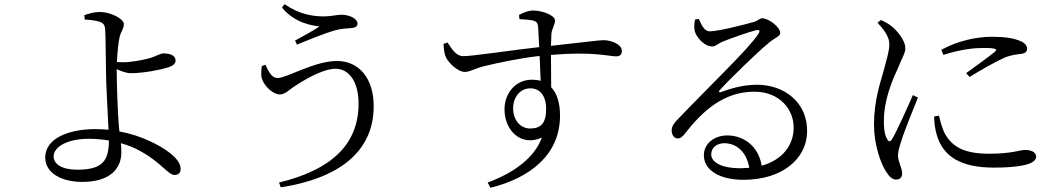

<svg xmlns="http://www.w3.org/2000/svg" viewBox="-20 -828 5040 913"><path d="M383 -735C406 -734 433 -731 453 -725C471 -718 478 -711 480 -689C482 -669 483 -558 484 -493C484 -425 493 -287 496 -211C476 -213 454 -214 431 -214C311 -214 195 -172 195 -79C195 -8 268 37 372 37C494 37 557 -19 557 -103C557 -120 556 -134 555 -147C590 -137 623 -124 652 -107C748 -53 780 4 810 4C828 4 839 -6 839 -25C839 -77 754 -129 692 -157C649 -177 602 -193 548 -203L545 -229C539 -308 535 -440 535 -486V-499C555 -490 581 -480 602 -480C665 -480 747 -497 778 -507C804 -515 815 -527 815 -539C815 -561 796 -574 757 -574C743 -574 725 -562 694 -552C659 -542 603 -532 565 -532L536 -533C538 -579 543 -627 549 -653C557 -683 569 -691 569 -714C569 -738 507 -771 455 -771C429 -771 404 -764 381 -756ZM498 -160C497 -65 470 -21 347 -21C272 -21 235 -49 235 -84C235 -132 305 -168 401 -168C435 -168 467 -165 498 -160Z M1243 -520 1225 -514C1222 -487 1219 -467 1229 -445C1240 -418 1277 -379 1310 -379C1335 -379 1353 -399 1375 -414C1413 -439 1509 -501 1576 -501C1638 -501 1685 -442 1685 -335C1685 -137 1550 -19 1307 40L1315 63C1585 21 1757 -102 1757 -323C1757 -456 1687 -538 1582 -538C1475 -538 1344 -457 1300 -457C1277 -457 1259 -479 1243 -520ZM1321 -792C1383 -716 1467 -707 1499 -702C1471 -683 1425 -658 1383 -635L1392 -616C1441 -636 1524 -670 1574 -684C1602 -692 1630 -693 1646 -694C1668 -695 1680 -702 1680 -715C1680 -742 1638 -758 1602 -758C1586 -758 1551 -750 1522 -750C1465 -750 1404 -760 1333 -808Z M2501 -217C2455 -217 2420 -256 2420 -313C2420 -364 2452 -408 2502 -408C2545 -408 2577 -375 2577 -310C2577 -241 2551 -217 2501 -217ZM2510 -449C2428 -449 2379 -381 2379 -308C2379 -206 2459 -129 2557 -174C2521 -76 2421 -5 2299 40L2312 65C2505 17 2643 -95 2643 -278C2643 -336 2630 -383 2601 -413L2600 -567C2801 -584 2877 -560 2909 -560C2928 -560 2937 -568 2937 -586C2937 -618 2885 -637 2850 -637C2829 -637 2765 -628 2600 -610L2602 -667C2604 -692 2619 -708 2619 -731C2619 -756 2557 -778 2516 -778C2490 -778 2466 -766 2448 -757L2450 -737C2480 -735 2501 -734 2516 -730C2532 -725 2537 -719 2539 -699L2544 -604C2426 -591 2220 -560 2183 -561C2149 -561 2130 -593 2108 -626L2089 -619C2090 -599 2092 -576 2099 -559C2110 -531 2157 -486 2190 -486C2216 -486 2236 -502 2281 -513C2342 -528 2448 -551 2546 -562L2551 -444C2539 -447 2525 -449 2510 -449Z M3355 -679C3329 -679 3316 -709 3303 -738L3285 -735C3281 -716 3280 -695 3284 -679C3292 -650 3329 -607 3367 -607C3383 -607 3397 -622 3416 -630C3459 -647 3546 -678 3578 -685C3590 -687 3596 -683 3587 -668C3545 -601 3364 -429 3207 -265C3184 -242 3175 -228 3174 -210C3173 -185 3188 -170 3200 -170C3215 -169 3223 -175 3238 -194C3322 -302 3423 -392 3567 -392C3690 -392 3757 -304 3754 -216C3752 -138 3702 -68 3602 -40C3586 -138 3511 -184 3439 -184C3374 -184 3327 -143 3327 -90C3327 -18 3403 27 3515 27C3704 27 3816 -76 3818 -201C3821 -340 3710 -425 3580 -425C3513 -425 3454 -407 3408 -390C3400 -386 3396 -394 3403 -400C3448 -450 3581 -579 3632 -621C3667 -652 3690 -653 3690 -672C3690 -699 3635 -741 3605 -741C3591 -741 3588 -731 3566 -724C3521 -711 3395 -679 3355 -679ZM3543 -30 3502 -28C3405 -28 3362 -59 3362 -94C3362 -126 3389 -147 3424 -147C3481 -147 3530 -107 3543 -30Z M4456 -591C4536 -635 4625 -653 4695 -653C4764 -653 4802 -646 4834 -632C4855 -623 4864 -609 4864 -597C4864 -584 4858 -575 4837 -572C4813 -569 4788 -567 4755 -553C4711 -533 4640 -493 4591 -462L4574 -480C4619 -512 4690 -564 4711 -582C4723 -593 4722 -600 4656 -600C4615 -600 4550 -594 4466 -567ZM4445 -278C4451 -254 4460 -216 4474 -191C4508 -132 4561 -97 4684 -97C4792 -97 4830 -115 4854 -115C4881 -115 4907 -106 4907 -83C4907 -43 4814 -31 4706 -31C4550 -31 4465 -83 4435 -185C4426 -215 4422 -247 4422 -274ZM4153 -720C4186 -684 4210 -651 4209 -615C4208 -582 4196 -547 4184 -499C4168 -439 4136 -354 4136 -235C4136 -142 4167 -52 4194 -11C4207 10 4223 26 4241 26C4260 26 4270 15 4270 -4C4270 -28 4250 -60 4250 -89C4250 -107 4257 -130 4267 -161C4278 -199 4324 -312 4345 -364L4321 -376C4299 -325 4243 -200 4221 -165C4212 -152 4205 -154 4199 -166C4191 -179 4183 -199 4183 -252C4183 -351 4221 -441 4247 -497C4271 -557 4285 -575 4285 -598C4285 -640 4241 -686 4220 -703C4203 -716 4189 -724 4169 -733Z"/></svg>

Font: Harano Aji Mincho K1
Style: Regular
Weight: 400
Foundry: Masamichi Hosoda
Version: HaranoAjiMinchoK1-Regular version 20230610;ttx 4.39.4